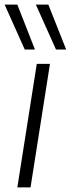

<svg xmlns="http://www.w3.org/2000/svg" viewBox="-49 -810 306 830"><path d="M83 0H26L110 -534H167ZM58 -596 -29 -790H26L102 -596ZM193 -596 106 -790H160L237 -596Z"/></svg>

Font: Georama ExtraCondensed Thin Light
Style: Italic
Weight: 300
Italic angle: -9°
Version: Version 1.001